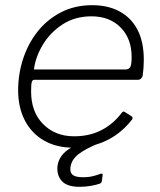

<svg xmlns="http://www.w3.org/2000/svg" viewBox="-20 -560 618 741"><path d="M263 10Q198 10 150 -17.5Q102 -45 76 -95Q50 -145 50 -212Q50 -274 69 -332.5Q88 -391 124.5 -437.5Q161 -484 214.5 -512Q268 -540 336 -540Q398 -540 443 -515Q488 -490 511.5 -443.5Q535 -397 535 -329Q535 -315 534 -300.5Q533 -286 531 -270Q530 -263 525 -257.5Q520 -252 512 -252H112Q106 -252 103 -244.5Q100 -237 100 -207Q100 -128 146.5 -81Q193 -34 266 -34Q325 -34 371 -57.5Q417 -81 451 -126Q455 -130 457.5 -129.5Q460 -129 463 -127L488 -111Q494 -107 490 -99Q461 -62 426 -38Q391 -14 350.5 -2Q310 10 263 10ZM465 -292Q476 -292 482 -300Q488 -308 488 -340Q488 -411 445.5 -454Q403 -497 333 -497Q270 -497 222.5 -466.5Q175 -436 146 -388.5Q117 -341 111 -292ZM202 80Q205 59 217.5 41.5Q230 24 256 9Q282 -6 325 -18L364 -8Q310 14 283 35Q256 56 252 85Q249 105 260 114.5Q271 124 300 124Q324 124 342 119Q360 114 367 111Q372 109 374.5 110.5Q377 112 376 117L373 139Q372 143 370.5 145Q369 147 367 148Q354 153 332.5 157Q311 161 287 161Q238 161 218 138Q198 115 202 80Z"/></svg>

Font: Libre Franklin Thin ExtraLight
Style: Italic
Weight: 250
Italic angle: -8°
Version: Version 3.000